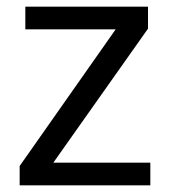

<svg xmlns="http://www.w3.org/2000/svg" viewBox="-20 -556 510 576"><path d="M431 0H39V-58L327 -468H56V-536H424V-470L140 -68H431Z"/></svg>

Font: Noto Sans Hebrew
Style: Regular
Weight: 400
Designer: Monotype Design Team
Foundry: Monotype Imaging Inc.
Version: Version 2.003;January 10, 2023;FontCreator 14.0.0.2877 64-bi